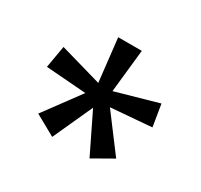

<svg xmlns="http://www.w3.org/2000/svg" viewBox="-96 -884 687 655"><g transform="rotate(30 247.5 -556.5)"><path d="M292 -760 274 -591 440 -638 454 -552 294 -539 400 -398 321 -353 245 -509 174 -353 93 -398 197 -539 39 -551 54 -638 218 -591 199 -760Z"/></g></svg>

Font: Noto Sans Thai SemiCondensed
Style: Regular
Weight: 400
Width: 4
Designer: Monotype Design Team
Foundry: Monotype Imaging Inc.
Version: Version 2.001